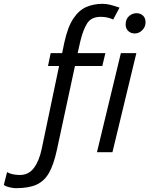

<svg xmlns="http://www.w3.org/2000/svg" viewBox="-160 -796 781 1004"><path d="M-77 188Q-90 188 -110 183.5Q-130 179 -140 171L-123 104Q-112 111 -94.5 115Q-77 119 -56 119Q-10 119 17.5 82Q45 45 58 -17L149 -451H91L105 -518H165L176 -572Q194 -655 223.5 -699Q253 -743 291.5 -759.5Q330 -776 376 -776Q397 -776 418 -770.5Q439 -765 465 -756L432 -694Q415 -702 398.5 -705Q382 -708 367 -708Q317 -708 295.5 -673.5Q274 -639 260 -580L246 -518H391L375 -451H232L137 -10Q121 64 96.5 107.5Q72 151 31 169.5Q-10 188 -77 188ZM347 0 472 -518H553L428 0ZM545 -621Q524 -621 510.5 -634Q497 -647 497 -668Q497 -696 514.5 -711.5Q532 -727 554 -727Q574 -727 587.5 -714.5Q601 -702 601 -680Q601 -662 592.5 -649Q584 -636 571.5 -628.5Q559 -621 545 -621Z"/></svg>

Font: Ubuntu Sans Mono
Style: Italic
Weight: 400
Italic angle: -13.5°
Monospace: yes
Designer: Dalton Maag Ltd
Foundry: Dalton Maag Ltd
Version: Version 1.006